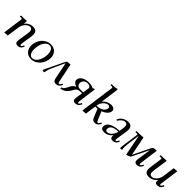

<svg xmlns="http://www.w3.org/2000/svg" viewBox="323 -2160 3588 3588"><g transform="rotate(45 2117.0 -366.0)"><path d="M58.1 -411.1 63 -439Q150.4 -439 213.9 -445.8L211.9 -418L204.1 -363.8Q234.9 -405.8 279.5 -429Q324.2 -452.1 373 -452.1Q480 -452.1 480 -345.2Q480 -320.3 476.1 -294.9L446.8 -104Q441.9 -68.8 441.9 -58.1Q441.9 -35.2 455.1 -35.2Q473.6 -35.2 488.8 -64.9L500 -86.9L522.9 -76.2L512.2 -54.2Q502.9 -35.6 491.2 -23.2Q479.5 -10.7 466.3 -4.4Q453.1 2 440.4 4.4Q427.7 6.8 413.1 6.8Q384.3 6.8 368.7 -7.1Q353 -21 353 -47.9Q353 -71.8 357.9 -105L387.2 -290Q391.1 -313 391.1 -334Q391.1 -358.9 386 -375.2Q380.9 -391.6 371.3 -398.9Q361.8 -406.2 353 -408.7Q344.2 -411.1 332 -411.1Q287.6 -411.1 242.7 -364.3Q197.8 -317.4 187 -244.1L151.9 0L64.9 6.8L66.9 -17.1L115.2 -363.8Q118.2 -380.9 118.2 -391.1Q118.2 -402.8 111.8 -407Q105.5 -411.1 87.9 -411.1Z M592.8 -178.2Q592.8 -231 611.3 -280.8Q629.9 -330.6 662.1 -368.4Q694.3 -406.2 741.2 -429.2Q788.1 -452.1 840.8 -452.1Q922.9 -452.1 970.5 -402.6Q1018.1 -353 1018.1 -272Q1018.1 -219.2 999 -168.9Q980 -118.7 947.5 -79.6Q915 -40.5 867.9 -16.8Q820.8 6.8 768.1 6.8Q688 6.8 640.4 -45.7Q592.8 -98.1 592.8 -178.2ZM680.2 -169.9Q680.2 -128.4 689.2 -96.2Q698.2 -64 719.7 -43Q741.2 -22 772.9 -22Q802.7 -22 828.9 -38.3Q855 -54.7 873.3 -81.3Q891.6 -107.9 905 -141.8Q918.5 -175.8 924.8 -211.2Q931.2 -246.6 931.2 -279.8Q931.2 -344.7 907.2 -383.8Q883.3 -422.9 835.9 -422.9Q787.6 -422.9 751 -383.1Q714.4 -343.3 697.3 -286.6Q680.2 -230 680.2 -169.9Z M1072.8 -19 1254.9 -397.9Q1267.1 -423.8 1276.4 -432.1Q1285.6 -440.4 1309.1 -441.9L1364.7 -445.8L1437 -90.8Q1443.8 -57.6 1450.7 -46.4Q1457.5 -35.2 1465.8 -35.2Q1484.9 -35.2 1500 -64.9L1510.7 -86.9L1533.7 -76.2L1522.9 -54.2Q1504.9 -19 1479.2 -6.1Q1453.6 6.8 1419.9 6.8Q1391.1 6.8 1374.3 -9.8Q1357.4 -26.4 1350.1 -64L1282.7 -396Q1278.3 -390.6 1270 -374L1166 -146Q1127.9 -62 1123 1Q1105 2.4 1080.1 7.8Z M1541.5 -19Q1575.7 -27.8 1595.2 -52.5Q1614.7 -77.1 1645.5 -141.1Q1674.8 -201.2 1733.9 -228Q1691.4 -240.2 1667.5 -265.1Q1643.6 -290 1643.6 -321.8Q1643.6 -375.5 1700.7 -413.8Q1757.8 -452.1 1847.7 -452.1Q1918.9 -452.1 1971.7 -422.9L1990.7 -439H2014.6L1969.7 -104Q1964.8 -68.8 1964.8 -58.1Q1964.8 -35.2 1977.5 -35.2Q1996.6 -35.2 2011.7 -64.9L2022.9 -86.9L2045.9 -76.2L2034.7 -54.2Q2003.4 6.8 1934.6 6.8Q1905.8 6.8 1890.1 -7.1Q1874.5 -21 1874.5 -47.9Q1874.5 -68.4 1879.9 -105L1897 -217.8H1867.7Q1810.5 -217.8 1782 -198.7Q1753.4 -179.7 1732.9 -134.8Q1716.3 -105 1701.7 -84.7Q1687 -64.5 1665.8 -44.9Q1644.5 -25.4 1615.5 -12.5Q1586.4 0.5 1548.8 7.8ZM1731 -323.2Q1731 -290.5 1752.2 -267.8Q1773.4 -245.1 1814.9 -245.1H1900.9L1919.9 -379.9Q1901.4 -424.8 1843.8 -424.8Q1789.6 -424.8 1760.3 -393.6Q1731 -362.3 1731 -323.2Z M2129.4 6.8 2131.3 -17.1 2220.2 -662.1Q2222.7 -681.6 2222.7 -683.1Q2222.7 -693.4 2215.8 -697.8Q2209 -702.1 2191.4 -702.1H2161.6L2165.5 -729Q2205.6 -729 2224.4 -729.5Q2243.2 -730 2267.1 -733.9Q2291 -737.8 2309.6 -746.1L2315.4 -717.8L2267.6 -363.8Q2298.3 -405.8 2343.3 -429Q2388.2 -452.1 2437.5 -452.1Q2482.9 -452.1 2507.1 -433.1Q2531.2 -414.1 2531.2 -380.9Q2531.2 -341.8 2494.4 -301.8Q2457.5 -261.7 2390.6 -238.8L2455.6 -80.1Q2465.8 -55.7 2474.1 -45.4Q2482.4 -35.2 2492.7 -35.2Q2511.2 -35.2 2526.4 -64.9L2537.6 -86.9L2560.5 -76.2L2549.3 -54.2Q2518.1 6.8 2453.6 6.8Q2423.8 6.8 2405.8 -5.4Q2387.7 -17.6 2374.5 -48.8L2304.7 -217.8H2246.6L2216.3 0ZM2250.5 -245.1Q2297.4 -245.1 2335.4 -256.6Q2373.5 -268.1 2396 -286.4Q2418.5 -304.7 2430.4 -325.7Q2442.4 -346.7 2442.4 -367.2Q2442.4 -411.1 2396.5 -411.1Q2352.1 -411.1 2306.6 -364.7Q2261.2 -318.4 2250.5 -245.1Z M2613.3 -62Q2613.3 -95.2 2631.1 -122.3Q2648.9 -149.4 2676.8 -166.3Q2704.6 -183.1 2742.2 -194.6Q2779.8 -206.1 2815.7 -211.2Q2851.6 -216.3 2889.2 -217.8L2899.9 -290Q2904.3 -315.4 2904.3 -334Q2904.3 -358.9 2899.2 -375.2Q2894 -391.6 2884.5 -398.9Q2875 -406.2 2866.2 -408.7Q2857.4 -411.1 2845.2 -411.1Q2814 -411.1 2779.3 -385Q2744.6 -358.9 2721.2 -314L2698.2 -325.2Q2724.1 -388.7 2777.6 -420.4Q2831.1 -452.1 2886.2 -452.1Q2993.2 -452.1 2993.2 -345.2Q2993.2 -320.3 2989.3 -294.9L2959 -104Q2954.1 -68.8 2954.1 -58.1Q2954.1 -35.2 2967.3 -35.2Q2985.8 -35.2 3001 -64.9L3012.2 -86.9L3035.2 -76.2L3023.9 -54.2Q2992.7 6.8 2924.3 6.8Q2895.5 6.8 2879.9 -7.1Q2864.3 -21 2864.3 -47.9Q2864.3 -60.5 2866.2 -80.1Q2836.9 -39.1 2792.7 -16.1Q2748.5 6.8 2699.2 6.8Q2654.8 6.8 2634 -12Q2613.3 -30.8 2613.3 -62ZM2698.2 -80.1Q2698.2 -57.1 2710 -45.7Q2721.7 -34.2 2740.2 -34.2Q2783.7 -34.2 2826.4 -77.4Q2869.1 -120.6 2884.3 -190.9Q2698.2 -184.6 2698.2 -80.1Z M3111.8 -411.1 3116.7 -439H3140.6Q3229.5 -439 3292.5 -445.8L3368.7 -64L3532.7 -398.9Q3545.9 -425.3 3556.4 -433.3Q3566.9 -441.4 3592.8 -442.9L3642.6 -445.8L3640.6 -421.9L3597.7 -104Q3592.8 -68.8 3592.8 -58.1Q3592.8 -35.2 3605.5 -35.2Q3624.5 -35.2 3639.6 -64.9L3650.9 -86.9L3673.8 -76.2L3662.6 -54.2Q3631.3 6.8 3562.5 6.8Q3533.7 6.8 3518.3 -7.1Q3502.9 -21 3502.9 -47.9Q3502.9 -71.8 3507.8 -105L3545.9 -365.2L3377 -21L3291.5 14.2L3210.9 -395L3205.6 -393.1L3171.9 -145Q3166.5 -102.5 3166.5 -68.8Q3166.5 -40 3173.8 1Q3153.8 2.4 3128.9 7.8L3121.6 -19L3169.9 -363.8Q3172.9 -383.8 3172.9 -392.1Q3172.9 -403.3 3166.5 -407.2Q3160.2 -411.1 3142.6 -411.1Z M3750.5 -411.1 3755.4 -439Q3842.8 -439 3906.2 -445.8L3904.3 -418L3866.2 -154.8Q3862.3 -124.5 3862.3 -110.8Q3862.3 -85.9 3867.4 -69.6Q3872.6 -53.2 3882.1 -46.1Q3891.6 -39.1 3900.4 -36.6Q3909.2 -34.2 3921.4 -34.2Q3949.2 -34.2 3979.2 -53.7Q4009.3 -73.2 4033.9 -112.5Q4058.6 -151.9 4065.4 -201.2L4098.1 -439L4184.6 -445.8L4182.6 -418L4139.2 -104Q4134.3 -68.8 4134.3 -58.1Q4134.3 -35.2 4147.5 -35.2Q4166 -35.2 4181.2 -64.9L4192.4 -86.9L4215.3 -76.2L4204.6 -54.2Q4195.3 -35.6 4183.6 -23.2Q4171.9 -10.7 4158.7 -4.4Q4145.5 2 4132.8 4.4Q4120.1 6.8 4105.5 6.8Q4076.7 6.8 4061 -7.1Q4045.4 -21 4045.4 -47.9Q4045.4 -58.6 4049.3 -81.1Q4018.6 -39.1 3973.9 -16.1Q3929.2 6.8 3880.4 6.8Q3773.4 6.8 3773.4 -100.1Q3773.4 -124.5 3777.3 -149.9L3807.6 -363.8Q3810.5 -380.9 3810.5 -391.1Q3810.5 -402.8 3804.2 -407Q3797.9 -411.1 3780.3 -411.1Z"/></g></svg>

Font: Dihjauti
Style: Bold Italic
Weight: 700
Italic angle: -9°
Designer: T. Christopher White
Version: Version 3.0.0